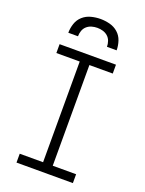

<svg xmlns="http://www.w3.org/2000/svg" viewBox="-174 -1037 848 1120"><g transform="rotate(20 250.0 -477.5)"><path d="M75 0V-55H220V-680H75V-735H425V-680H280V-55H425V0ZM100 -815Q100 -844 109.5 -872.5Q119 -901 141 -920.5Q163 -940 192 -947.5Q221 -955 250 -955Q279 -955 308 -947.5Q337 -940 359 -920.5Q381 -901 390.5 -872.5Q400 -844 400 -815H340Q340 -833 334 -850Q328 -867 315 -878.5Q302 -890 285 -895Q268 -900 250 -900Q232 -900 215 -895Q198 -890 185 -878.5Q172 -867 166 -850Q160 -833 160 -815Z"/></g></svg>

Font: Iosevka Slab Light
Style: Regular
Weight: 300
Monospace: yes
Designer: Belleve Invis
Foundry: Belleve Invis
Version: Version 11.1.0; ttfautohint (v1.8.3)